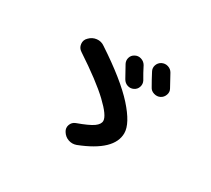

<svg xmlns="http://www.w3.org/2000/svg" viewBox="-133 -957 1267 1154"><g transform="rotate(30 500.0 -380.0)"><path d="M244.1 -537.1Q220.7 -551.8 217.8 -578.6Q214.8 -605.5 234.4 -624Q255.9 -646.5 285.6 -649.9Q315.4 -653.3 339.8 -635.7Q531.2 -509.8 621.1 -409.7Q710.9 -309.6 710.9 -243.2Q710.9 -122.1 498 -39.1Q470.7 -29.3 443.8 -38.6Q417 -47.9 401.4 -73.2Q387.7 -94.7 396 -118.2Q404.3 -141.6 427.7 -150.4Q505.9 -178.7 535.2 -199.7Q564.5 -220.7 564.5 -244.1Q564.5 -280.3 485.8 -355Q407.2 -429.7 244.1 -537.1ZM531.2 -678.7Q550.8 -689.5 572.8 -682.6Q594.7 -675.8 606.4 -656.2Q613.3 -642.6 627.9 -615.2Q642.6 -587.9 651.4 -574.2Q661.1 -554.7 654.3 -533.7Q647.5 -512.7 627.4 -502.9Q607.4 -493.2 586.4 -500Q565.4 -506.8 553.7 -527.3L508.8 -608.4Q499 -627.9 505.4 -648.4Q511.7 -668.9 531.2 -678.7ZM692.4 -719.7Q713.9 -730.5 735.8 -723.6Q757.8 -716.8 768.6 -697.3L814.5 -613.3Q825.2 -594.7 817.4 -572.8Q809.6 -550.8 790 -541Q770.5 -531.2 747.6 -538.1Q724.6 -544.9 714.8 -565.4Q707 -578.1 691.9 -606Q676.8 -633.8 669.9 -647.5Q659.2 -667 666 -688Q672.9 -709 692.4 -719.7Z"/></g></svg>

Font: Rounded-X Mgen+ 1mn bold
Style: Bold
Weight: 700
Designer: [Source Han Sans]
Ryoko NISHIZUKA  (kana & ideographs); Paul D. Hunt (Latin, Greek & Cyrillic); Wenlong ZHANG  (bopomofo
Version: Version 1.059.20150602